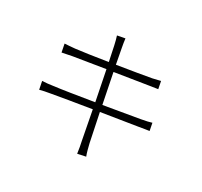

<svg xmlns="http://www.w3.org/2000/svg" viewBox="-164 -1001 1328 1260"><g transform="rotate(30 500.0 -371.0)"><path d="M115 -263 127 -203C149 -209 172 -214 209 -220C260 -229 376 -249 496 -268L537 -54C544 -25 548 3 553 36L614 23C604 -2 596 -35 589 -64L545 -276L809 -318C846 -324 873 -329 890 -331L879 -387C861 -381 838 -376 800 -369L536 -324L491 -548L743 -588C767 -592 792 -596 802 -597L791 -653C778 -650 760 -645 732 -639C686 -630 585 -614 481 -597L459 -714C455 -734 451 -760 449 -778L391 -767C397 -748 403 -727 408 -703L432 -589C333 -573 240 -560 198 -555C166 -552 142 -550 120 -549L132 -488C159 -494 181 -498 207 -503L442 -541L487 -316C365 -296 246 -277 194 -271C171 -267 137 -264 115 -263Z"/></g></svg>

Font: Noto Sans KR Light
Style: Regular
Weight: 300
Designer: Ryoko NISHIZUKA 西塚涼子 (kana, bopomofo & ideographs); Paul D. Hunt (Latin, Greek & Cyrillic); Sandoll Communications 산돌커뮤니
Foundry: Adobe
Version: Version 2.004;hotconv 1.0.118;makeotfexe 2.5.65603